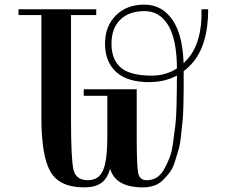

<svg xmlns="http://www.w3.org/2000/svg" viewBox="-20 -790 975 830"><path d="M287 -750H396V-725H287ZM60 -725V-750H159V-725ZM342 -376H571V-404H342ZM745 -488Q745 -437 744.5 -409Q744 -381 743 -330Q742 -279 738 -248.5Q734 -218 728.5 -175.5Q723 -133 713 -108Q703 -83 689.5 -58.5Q676 -34 657 -22.5Q638 -11 614 -11Q583 -11 577 -43.5Q571 -76 571 -201V-376H444V-201Q444 -96 425.5 -53.5Q407 -11 360 -11Q308 -11 297.5 -57Q287 -103 287 -272Q287 -277 287 -280V-750H159V-280Q159 -116 198 -48Q237 20 344 20Q390 20 417 1.5Q444 -17 456 -61Q479 20 598 20Q624 20 646 12.5Q668 5 684.5 -11.5Q701 -28 714 -45Q727 -62 736.5 -92.5Q746 -123 752.5 -145Q759 -167 763 -207Q767 -247 769.5 -270.5Q772 -294 773 -338.5Q774 -383 774 -403.5Q774 -424 774 -469Q774 -485 774 -492Q774 -631 728 -700.5Q682 -770 604 -770Q527 -770 480.5 -723Q434 -676 434 -601Q434 -523 482 -479Q530 -435 625 -435Q737 -435 808.5 -514Q880 -593 880 -750H851Q855 -609 792 -536Q729 -463 637 -463Q543 -463 502.5 -497.5Q462 -532 462 -601Q462 -668 500 -705Q538 -742 605 -742Q671 -742 708 -679.5Q745 -617 745 -488Z"/></svg>

Font: Solide Mirage
Style: Etroit
Weight: 400
Designer: Jérémy Landes
Foundry: Velvetyne Type Foundry
Version: Version 1.1